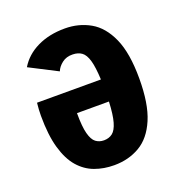

<svg xmlns="http://www.w3.org/2000/svg" viewBox="-129 -821 908 949"><g transform="rotate(-20 325.0 -346.5)"><path d="M313 13Q258.5 13 211.5 -4.2Q164.5 -21.5 129.5 -61.5Q94.5 -101.5 74.8 -170Q55 -238.5 55 -340.5Q55 -354 56 -373.2Q57 -392.5 59 -408H395Q392 -474 381.8 -509.2Q371.5 -544.5 352.8 -558Q334 -571.5 306 -572Q272.5 -573 249.5 -555Q226.5 -537 218 -515L72 -590Q105 -645 167.5 -675.5Q230 -706 313 -706Q386 -706 445.5 -672.2Q505 -638.5 540 -560Q575 -481.5 575 -348Q575 -215 541.2 -135.8Q507.5 -56.5 448.2 -21.8Q389 13 313 13ZM307 -120Q333.5 -120 352 -134.2Q370.5 -148.5 381.2 -185.8Q392 -223 395 -292H227V-290Q227 -220.5 236.8 -183.8Q246.5 -147 264.5 -133.5Q282.5 -120 307 -120Z"/></g></svg>

Font: Trispace ExtraBold
Style: Regular
Weight: 800
Designer: Tyler Finck
Foundry: Etcetera Type Company
Version: Version 1.210; ttfautohint (v1.8.3)